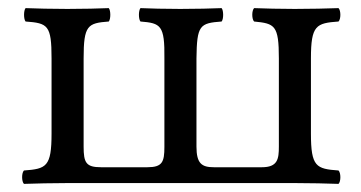

<svg xmlns="http://www.w3.org/2000/svg" viewBox="-20 -451 889 473"><path d="M746 -122V-307C746 -389 759 -394 814 -398C820 -404 820 -425 814 -431C784 -430 746 -429 706 -429C666 -429 636 -430 606 -431C600 -425 600 -404 606 -398C657 -393 667 -389 667 -307V-90C667 -59 664 -39 625 -39H507C477 -39 464 -48 464 -90V-307C465 -389 472 -394 526 -398C531 -404 531 -425 526 -431C501 -430 464 -429 424 -429C384 -429 351 -430 326 -431C321 -425 321 -404 326 -398C376 -394 386 -389 385 -307V-89C385 -52 380 -39 343 -39H229C192 -39 186 -50 186 -90V-307C186 -389 196 -394 248 -398C253 -404 253 -425 248 -431C223 -430 186 -429 146 -429C106 -429 71 -430 43 -431C38 -425 38 -404 43 -398C98 -394 107 -389 107 -307V-122C107 -40 94 -35 39 -31C33 -25 33 -4 39 2C69 1 107 0 147 0H706C746 0 784 1 814 2C820 -4 820 -25 814 -31C759 -35 746 -40 746 -122Z"/></svg>

Font: Libertinus Math
Style: Regular
Weight: 400
Designer: Philipp H. Poll
Foundry: Khaled Hosny
Version: Version 6.2